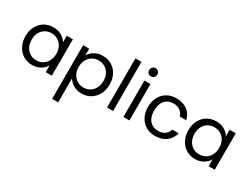

<svg xmlns="http://www.w3.org/2000/svg" viewBox="-73 -1502 3273 2502"><g transform="rotate(30 1563.5 -250.5)"><path d="M43 -276Q43 -360 77 -423.5Q111 -487 170.5 -522Q230 -557 303 -557Q375 -557 428 -526Q481 -495 507 -448V-548H599V0H507V-102Q480 -54 426.5 -22.5Q373 9 302 9Q229 9 170 -27Q111 -63 77 -128Q43 -193 43 -276ZM507 -275Q507 -337 482 -383Q457 -429 414.5 -453.5Q372 -478 321 -478Q270 -478 228 -454Q186 -430 161 -384Q136 -338 136 -276Q136 -213 161 -166.5Q186 -120 228 -95.5Q270 -71 321 -71Q372 -71 414.5 -95.5Q457 -120 482 -166.5Q507 -213 507 -275Z M844 -447Q871 -494 924.5 -525.5Q978 -557 1049 -557Q1122 -557 1181.5 -522Q1241 -487 1275 -423.5Q1309 -360 1309 -276Q1309 -193 1275 -128Q1241 -63 1181.5 -27Q1122 9 1049 9Q979 9 925.5 -22.5Q872 -54 844 -101V260H753V-548H844ZM1216 -276Q1216 -338 1191 -384Q1166 -430 1123.5 -454Q1081 -478 1030 -478Q980 -478 937.5 -453.5Q895 -429 869.5 -382.5Q844 -336 844 -275Q844 -213 869.5 -166.5Q895 -120 937.5 -95.5Q980 -71 1030 -71Q1081 -71 1123.5 -95.5Q1166 -120 1191 -166.5Q1216 -213 1216 -276Z M1520 -740V0H1429V-740Z M1722 -637Q1696 -637 1678 -655Q1660 -673 1660 -699Q1660 -725 1678 -743Q1696 -761 1722 -761Q1747 -761 1764.5 -743Q1782 -725 1782 -699Q1782 -673 1764.5 -655Q1747 -637 1722 -637ZM1766 -548V0H1675V-548Z M1887 -275Q1887 -360 1921 -423.5Q1955 -487 2015.5 -522Q2076 -557 2154 -557Q2255 -557 2320.5 -508Q2386 -459 2407 -372H2309Q2295 -422 2254.5 -451Q2214 -480 2154 -480Q2076 -480 2028 -426.5Q1980 -373 1980 -275Q1980 -176 2028 -122Q2076 -68 2154 -68Q2214 -68 2254 -96Q2294 -124 2309 -176H2407Q2385 -92 2319 -41.5Q2253 9 2154 9Q2076 9 2015.5 -26Q1955 -61 1921 -125Q1887 -189 1887 -275Z M2494 -276Q2494 -360 2528 -423.5Q2562 -487 2621.5 -522Q2681 -557 2754 -557Q2826 -557 2879 -526Q2932 -495 2958 -448V-548H3050V0H2958V-102Q2931 -54 2877.5 -22.5Q2824 9 2753 9Q2680 9 2621 -27Q2562 -63 2528 -128Q2494 -193 2494 -276ZM2958 -275Q2958 -337 2933 -383Q2908 -429 2865.5 -453.5Q2823 -478 2772 -478Q2721 -478 2679 -454Q2637 -430 2612 -384Q2587 -338 2587 -276Q2587 -213 2612 -166.5Q2637 -120 2679 -95.5Q2721 -71 2772 -71Q2823 -71 2865.5 -95.5Q2908 -120 2933 -166.5Q2958 -213 2958 -275Z"/></g></svg>

Font: MSTAGE
Style: Regular
Weight: 400
Designer: Ninad Kale (Devanagari), Jonny Pinhorn (Latin)
Foundry: Indian Type Foundry
Version: 4.004